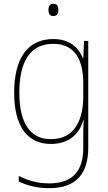

<svg xmlns="http://www.w3.org/2000/svg" viewBox="-20 -742 564 1003"><path d="M258 -722C238 -722 233 -706 233 -690C233 -673 239 -658 258 -658C279 -658 285 -672 285 -690C285 -706 281 -722 258 -722ZM258 -538C120 -538 54 -431 54 -258C54 -79 125 10 246 10C335 10 394 -37 415 -115H417C415 -75 415 -51 415 -15V29C415 148 363 216 237 216C173 216 121 199 78 177V206C120 226 170 241 237 241C383 241 441 160 441 29V-528H419L415 -438H413C390 -493 346 -538 258 -538ZM258 -513C376 -513 415 -422 415 -307V-237C415 -132 380 -15 246 -15C139 -15 81 -97 81 -258C81 -415 134 -513 258 -513Z"/></svg>

Font: Noto Sans Lao SemiCondensed Thin
Style: Regular
Weight: 100
Width: 4
Designer: Monotype Design Team
Foundry: Monotype Imaging Inc.
Version: Version 2.003